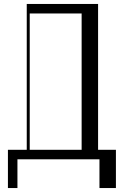

<svg xmlns="http://www.w3.org/2000/svg" viewBox="-20 -804 645 969"><path d="M565 145H482V0H68V145H20V-48H115V-784H475V-48H565ZM392 -48V-736H130V-48Z"/></svg>

Font: Facade Sud
Style: Regular
Weight: 100
Designer: Éléonore Fines
Foundry: Velvetyne Type Foundry
Version: Version 1.001;Glyphs 3.2 (3202)